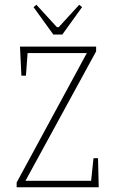

<svg xmlns="http://www.w3.org/2000/svg" viewBox="-20 -787 485 807"><path d="M50 -20 345 -564H96L89 -469H70L64 -591H384V-571L87 -27H363L373 -122H392L395 0H50ZM121 -757 133 -767 219 -673H227L313 -767L325 -757L242 -642H204Z"/></svg>

Font: Grenze Thin
Style: Regular
Weight: 250
Designer: Renata Polastri
Foundry: Omnibus-Type
Version: Version 1.002; ttfautohint (v1.8)